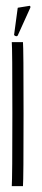

<svg xmlns="http://www.w3.org/2000/svg" viewBox="-20 -632 144 652"><path d="M79 -612Q81 -613 82.5 -611Q84 -609 83 -606L40 -511Q38 -509 36 -509Q33 -509 30 -511Q27 -513 28 -515L40 -604Q40 -606 42 -606ZM22 -248Q22 -471 20 -489H58Q60 -469 60 -246Q60 -24 58 0H20Q22 -28 22 -248Z"/></svg>

Font: Vibes
Style: Regular
Weight: 400
Designer: AbdElmomen Kadhim
Version: Version 1.100